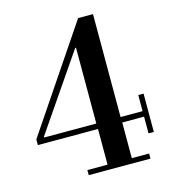

<svg xmlns="http://www.w3.org/2000/svg" viewBox="-109 -821 813 910"><g transform="rotate(-15 297.5 -366.0)"><path d="M56 -227H312V-599H308L56 -231ZM539 -200H432V-25H517V0H214V-25H313V-200H18V-228L358 -732H431V-227H539V-306H565V-118H539Z"/></g></svg>

Font: Libre Bodoni
Style: Regular
Weight: 400
Designer: Pablo Impallari, Rodrigo Fuenzalida
Foundry: Pablo Impallari, Rodrigo Fuenzalida
Version: Version 1.001